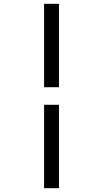

<svg xmlns="http://www.w3.org/2000/svg" viewBox="-20 -843 540 1006"><path d="M211 -386V-823H289V-386ZM211 143V-294H289V143Z"/></svg>

Font: iosevka_custom_sans_ss08
Style: Regular
Weight: 400
Designer: Belleve Invis
Foundry: Belleve Invis
Version: Version 10.3.0; ttfautohint (v1.8.3)